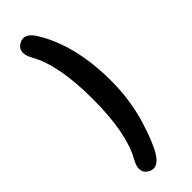

<svg xmlns="http://www.w3.org/2000/svg" viewBox="-330 -848 1061 1061"><g transform="rotate(-45 200.0 -318.0)"><path d="M207 142Q163 213 112 183Q60 153 101 80Q176 -53 176 -318Q176 -583 101 -716Q60 -789 112 -819Q163 -849 207 -778Q319 -594 319 -318Q319 -171 280 -40Q243 83 207 142Z"/></g></svg>

Font: Resource Han Rounded KR Heavy
Style: Regular
Weight: 900
Designer: Cyano Hao (round all glyphs); Ryoko NISHIZUKA 西塚涼子 (kana, bopomofo & ideographs); Paul D. Hunt (Latin, Greek & Cyrillic)
Foundry: Cyano Hao
Version: 0.990